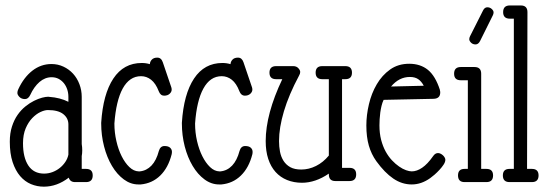

<svg xmlns="http://www.w3.org/2000/svg" viewBox="-20 -681 2043 717"><path d="M235.4 -216.3V-103.5C233.4 -93.8 229.6 -84.6 223.9 -76.2C218.2 -67.7 211.3 -60.2 203.1 -53.7C195 -47.2 185.9 -42.1 175.8 -38.3C165.7 -34.6 155.3 -32.7 144.5 -32.7C118.8 -32.7 99.3 -42.7 85.9 -62.7C72.6 -82.8 65.9 -110.5 65.9 -146C65.9 -167.5 69.3 -186 75.9 -201.7C82.6 -217.3 90.8 -230.1 100.6 -240.2C110.4 -250.3 120.5 -257.8 131.1 -262.7C141.7 -267.6 150.9 -270 158.7 -270C184.4 -270 203.6 -265 216.3 -254.9C229 -244.8 235.4 -231.9 235.4 -216.3ZM163.6 -319.3H162.6C162.3 -319.3 161.9 -319.4 161.6 -319.6C161.3 -319.7 161 -319.8 160.6 -319.8C154.5 -319.8 146.6 -318.6 137.2 -316.2C127.8 -313.7 117.7 -309.8 106.9 -304.4C96.2 -299.1 85.4 -292.1 74.7 -283.4C64 -274.8 54.3 -264.3 45.7 -252C37 -239.6 30 -225.1 24.7 -208.5C19.3 -191.9 16.6 -173 16.6 -151.9C16.6 -122.2 20.1 -96.8 27.1 -75.7C34.1 -54.5 43.5 -37.1 55.2 -23.4C66.9 -9.8 80.4 0.2 95.7 6.6C111 12.9 127 16.1 143.6 16.1C176.4 16.1 207.5 4.9 236.8 -17.6C240.1 -6.5 247.9 -1 260.3 -1H301.3C317.9 -1 326.2 -9.3 326.2 -25.9C326.2 -42.2 317.9 -50.3 301.3 -50.3H285.2V-98.1C286.5 -104.7 287.1 -111.8 287.1 -119.6C287.1 -127.8 286.5 -135.6 285.2 -143.1V-319.3C285.2 -335.9 282.3 -351.7 276.6 -366.7C270.9 -381.7 263 -394.7 252.9 -405.8C242.8 -416.8 230.9 -425.6 217 -432.1C203.2 -438.6 188.3 -441.9 172.4 -441.9C146 -441.9 122.2 -433.6 100.8 -417C79.5 -400.4 62 -377.3 48.3 -347.7C46.1 -343.4 44.9 -338.9 44.9 -334C44.9 -329.1 47.5 -324.1 52.7 -318.8C57.9 -313.6 64.8 -311 73.2 -311C81.4 -311 87.9 -316.1 92.8 -326.2C102.2 -346.7 113.8 -362.9 127.4 -374.8C141.1 -386.6 156.2 -392.6 172.9 -392.6C182.6 -392.6 191.3 -390.5 199 -386.5C206.6 -382.4 213.1 -377 218.5 -370.4C223.9 -363.7 228 -356 231 -347.2C233.9 -338.4 235.4 -329.1 235.4 -319.3V-300.8C214.8 -311.2 190.9 -317.4 163.6 -319.3Z M539.6 -441.4C530.1 -444.3 520 -445.8 509.3 -445.8C464.4 -445.8 429 -426.4 403.3 -387.7C377.6 -349 362.5 -293.9 357.9 -222.7V-220.2C357.9 -190.3 361.5 -161.5 368.7 -134C375.8 -106.5 385.7 -82.3 398.2 -61.3C410.7 -40.3 425.5 -23.5 442.4 -11C459.3 1.5 477.5 7.8 497.1 7.8H505.4C534 5.2 558.3 -5.9 578.4 -25.4C598.4 -44.9 612.6 -71.5 621.1 -105C621.4 -106.6 621.7 -108.2 621.8 -109.6C622 -111.1 622.1 -112.5 622.1 -113.8C622.1 -120 619.8 -125.2 615.2 -129.4C610.7 -133.6 603.7 -135.7 594.2 -135.7C583.8 -135.7 576.8 -129.6 573.2 -117.2C567.1 -93.8 557.9 -75.6 545.7 -62.7C533.4 -49.9 518.9 -42.6 502 -41H498C485.7 -41.3 474 -46.7 463.1 -57.1C452.2 -67.5 442.6 -81.1 434.3 -97.7C426 -114.3 419.4 -133.1 414.6 -154.3C409.7 -175.5 407.2 -197.1 407.2 -219.2V-219.7C409.2 -247.7 412.8 -272.7 418 -294.7C423.2 -316.7 429.9 -335.2 438.2 -350.3C446.5 -365.5 456.4 -377 467.8 -384.8C479.2 -392.6 492.2 -396.5 506.8 -396.5C520.5 -396.5 533 -392 544.4 -383.1C555.8 -374.1 565.3 -359.9 572.8 -340.3C577 -329.3 583.7 -323.7 592.8 -323.7C601.6 -323.7 608.5 -326.1 613.5 -330.8C618.6 -335.5 621.1 -340.7 621.1 -346.2C621.1 -350.4 620.4 -354 619.1 -356.9L587.9 -448.7C584 -460.1 577.1 -465.8 567.4 -465.8C558.6 -465.8 551.8 -463.4 547.1 -458.5C542.4 -453.6 539.9 -447.9 539.6 -441.4Z M840.8 -441.4C831.4 -444.3 821.3 -445.8 810.5 -445.8C765.6 -445.8 730.3 -426.4 704.6 -387.7C678.9 -349 663.7 -293.9 659.2 -222.7V-220.2C659.2 -190.3 662.8 -161.5 669.9 -134C677.1 -106.5 686.9 -82.3 699.5 -61.3C712 -40.3 726.7 -23.5 743.7 -11C760.6 1.5 778.8 7.8 798.3 7.8H806.6C835.3 5.2 859.6 -5.9 879.6 -25.4C899.7 -44.9 913.9 -71.5 922.4 -105C922.7 -106.6 922.9 -108.2 923.1 -109.6C923.3 -111.1 923.3 -112.5 923.3 -113.8C923.3 -120 921.1 -125.2 916.5 -129.4C911.9 -133.6 904.9 -135.7 895.5 -135.7C885.1 -135.7 878.1 -129.6 874.5 -117.2C868.3 -93.8 859.1 -75.6 846.9 -62.7C834.7 -49.9 820.1 -42.6 803.2 -41H799.3C786.9 -41.3 775.3 -46.7 764.4 -57.1C753.5 -67.5 743.9 -81.1 735.6 -97.7C727.3 -114.3 720.7 -133.1 715.8 -154.3C710.9 -175.5 708.5 -197.1 708.5 -219.2V-219.7C710.4 -247.7 714 -272.7 719.2 -294.7C724.4 -316.7 731.2 -335.2 739.5 -350.3C747.8 -365.5 757.6 -377 769 -384.8C780.4 -392.6 793.5 -396.5 808.1 -396.5C821.8 -396.5 834.3 -392 845.7 -383.1C857.1 -374.1 866.5 -359.9 874 -340.3C878.3 -329.3 884.9 -323.7 894 -323.7C902.8 -323.7 909.7 -326.1 914.8 -330.8C919.8 -335.5 922.4 -340.7 922.4 -346.2C922.4 -350.4 921.7 -354 920.4 -356.9L889.2 -448.7C885.3 -460.1 878.4 -465.8 868.7 -465.8C859.9 -465.8 853.1 -463.4 848.4 -458.5C843.7 -453.6 841.1 -447.9 840.8 -441.4Z M1285.2 -54.2H1257.3V-385.3H1269.5C1286.1 -385.3 1294.4 -393.4 1294.4 -409.7C1294.4 -425.9 1286.1 -434.1 1269.5 -434.1H1183.6C1167 -434.1 1158.7 -425.9 1158.7 -409.7C1158.7 -393.4 1167 -385.3 1183.6 -385.3H1208V-100.1C1194 -83.2 1178.1 -70.2 1160.2 -61.3C1142.3 -52.3 1123.9 -47.9 1105 -47.9C1088.4 -47.9 1074.8 -50.8 1064.2 -56.6C1053.6 -62.5 1045.2 -70.4 1038.8 -80.3C1032.5 -90.3 1028.1 -101.6 1025.6 -114.5C1023.2 -127.4 1022 -140.6 1022 -154.3C1022 -187.5 1028.1 -224.6 1040.3 -265.6C1052.5 -306.6 1071.3 -350.9 1096.7 -398.4C1099.6 -403.3 1101.1 -407.9 1101.1 -412.1C1101.1 -416.7 1098.7 -421.5 1094 -426.5C1089.3 -431.6 1082.8 -434.1 1074.7 -434.1H1011.2C994.6 -434.1 986.3 -425.9 986.3 -409.7C986.3 -393.4 994.6 -385.3 1011.2 -385.3H1034.2C1013.7 -342.3 998.2 -301.4 987.8 -262.7C977.4 -224 972.2 -187.8 972.2 -154.3C972.2 -129.2 975.3 -107 981.7 -87.6C988 -68.3 997.2 -52 1009 -38.8C1020.9 -25.6 1035.2 -15.6 1052 -8.8C1068.8 -2 1087.4 1.5 1107.9 1.5C1124.5 1.5 1141.2 -1.4 1158 -7.1C1174.7 -12.8 1191.4 -21.3 1208 -32.7V-29.8C1208 -13.2 1216.1 -4.9 1232.4 -4.9H1285.2C1301.8 -4.9 1310.1 -13.2 1310.1 -29.8C1310.1 -46.1 1301.8 -54.2 1285.2 -54.2Z M1440.4 -357.9C1460.3 -381.7 1483.7 -393.6 1510.7 -393.6C1523.1 -393.6 1533.4 -390.9 1541.5 -385.5C1549.6 -380.1 1556.6 -371.9 1562.5 -360.8ZM1599.6 -312C1615.9 -312.7 1624 -320.6 1624 -335.9C1624 -338.9 1623.5 -341.8 1622.6 -344.7H1623C1611.7 -379.9 1596.6 -405 1577.9 -420.2C1559.2 -435.3 1536 -442.9 1508.3 -442.9C1480.6 -442.9 1456.8 -435.7 1436.8 -421.4C1416.7 -407.1 1400.1 -388.7 1387 -366.2C1373.8 -343.8 1364 -318.9 1357.7 -291.7C1351.3 -264.6 1348.1 -238.1 1348.1 -212.4C1348.1 -183.8 1351.2 -158.7 1357.4 -137.2C1363.6 -115.7 1372.9 -96.4 1385.3 -79.1C1406.1 -50.5 1427.2 -28.8 1448.7 -14.2C1470.2 0.5 1493.2 7.8 1517.6 7.8C1541.7 7.8 1564.8 -0.2 1586.9 -16.1C1591.1 -19 1596.4 -23.3 1602.8 -28.8C1609.1 -34.3 1615.3 -40.4 1621.3 -46.9C1627.4 -53.4 1632.5 -59.9 1636.7 -66.4C1641 -72.9 1643.1 -78.9 1643.1 -84.5C1643.1 -87.1 1642.3 -89.8 1640.6 -92.8C1639 -95.7 1636.9 -98.4 1634.3 -100.8C1631.7 -103.3 1628.7 -105.3 1625.5 -106.9C1622.2 -108.6 1619 -109.4 1615.7 -109.4C1608.6 -109.4 1602.4 -105.5 1597.2 -97.7C1583.5 -78.1 1570 -63.8 1556.6 -54.7C1543.3 -45.6 1530.3 -41 1517.6 -41C1511.7 -41 1504.6 -42.5 1496.3 -45.4C1488 -48.3 1479.4 -52.9 1470.5 -59.1C1461.5 -65.3 1452.6 -73 1443.8 -82.3C1435.1 -91.6 1427.2 -102.5 1420.2 -115.2C1413.2 -127.9 1407.6 -142.4 1403.3 -158.7C1399.1 -175 1397 -193 1397 -212.9C1397 -219.7 1397.2 -227.3 1397.7 -235.6C1398.2 -243.9 1399 -252.3 1400.1 -260.7C1401.3 -269.2 1402.8 -277.5 1404.8 -285.6C1406.7 -293.8 1409.3 -301.3 1412.6 -308.1Z M1783.7 -641.6 1735.4 -545.9C1733.4 -542 1732.4 -538.2 1732.4 -534.7C1732.4 -530.4 1734.6 -526.1 1739 -521.7C1743.4 -517.3 1749 -515.1 1755.9 -515.1C1762.7 -515.1 1768.2 -519.2 1772.5 -527.3L1820.3 -623.5C1822.3 -627.4 1823.2 -631.2 1823.2 -634.8C1823.2 -639 1821 -643.2 1816.4 -647.5C1811.8 -651.7 1806.3 -653.8 1799.8 -653.8C1793 -653.8 1787.6 -649.7 1783.7 -641.6ZM1700.7 -381.3H1727.1V-50.3H1714.8C1698.6 -50.3 1690.4 -42.2 1690.4 -25.9C1690.4 -9.3 1698.6 -1 1714.8 -1H1796.4C1813 -1 1821.3 -9.3 1821.3 -25.9C1821.3 -42.2 1813 -50.3 1796.4 -50.3H1776.9V-405.8C1776.9 -422.4 1768.6 -430.7 1752 -430.7H1700.7C1684.1 -430.7 1675.8 -422.4 1675.8 -405.8C1675.8 -389.5 1684.1 -381.3 1700.7 -381.3Z M1883.8 -611.3H1898.9V-50.3H1882.8C1866.2 -50.3 1857.9 -42.2 1857.9 -25.9C1857.9 -9.3 1866.2 -1 1882.8 -1H1966.3C1982.9 -1 1991.2 -9.3 1991.2 -25.9C1991.2 -42.2 1982.9 -50.3 1966.3 -50.3H1948.2L1949.7 -635.7C1949.7 -652.3 1941.4 -660.6 1924.8 -660.6H1883.8C1867.2 -660.6 1858.9 -652.3 1858.9 -635.7C1858.9 -619.5 1867.2 -611.3 1883.8 -611.3Z"/></svg>

Font: Nathan
Style: Regular
Weight: 400
Designer: Peter Wiegel
Foundry: Peter Wiegel
Version: Version 1.001 2009